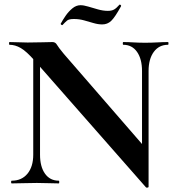

<svg xmlns="http://www.w3.org/2000/svg" viewBox="-20 -811 775 849"><path d="M127 -127V-602L157 -600V-127Q157 -74 179 -43Q201 -12 240 -12Q242 -12 242 -6Q242 0 240 0Q218 0 194.5 -1Q171 -2 143 -2Q113 -2 84.5 -1Q56 0 32 0Q29 0 29 -6Q29 -12 32 -12Q76 -12 101.5 -43Q127 -74 127 -127ZM637 15Q637 18 632.5 18.5Q628 19 626 18L133 -543Q97 -584 72 -598.5Q47 -613 22 -613Q20 -613 20 -619Q20 -625 22 -625Q42 -625 63 -624Q84 -623 102 -623Q138 -623 167 -624Q196 -625 212 -625Q225 -625 231.5 -613.5Q238 -602 262 -573L629 -150ZM637 -497V15L608 -15V-497Q608 -550 586 -581.5Q564 -613 525 -613Q523 -613 523 -619Q523 -625 525 -625Q547 -625 570.5 -623.5Q594 -622 622 -622Q649 -622 675 -623.5Q701 -625 723 -625Q725 -625 725 -619Q725 -613 723 -613Q683 -613 660 -581.5Q637 -550 637 -497ZM457 -763Q474 -763 484.5 -769Q495 -775 508 -790Q510 -792 513.5 -789Q517 -786 515 -783Q488 -734 471.5 -718.5Q455 -703 432 -703Q414 -703 393.5 -709Q373 -715 351.5 -721Q330 -727 307 -727Q285 -727 276.5 -720Q268 -713 256 -700Q254 -699 250.5 -702Q247 -705 249 -707Q257 -722 270 -741Q283 -760 300 -774Q317 -788 336 -788Q350 -788 370 -782Q390 -776 413 -769.5Q436 -763 457 -763Z"/></svg>

Font: Cormorant Infant Light
Style: Bold
Weight: 700
Version: Version 4.001